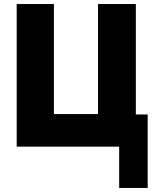

<svg xmlns="http://www.w3.org/2000/svg" viewBox="-20 -721 793 944"><path d="M62 0V-701.2H245.1V-160.2H461.9V-701.2H647.9V-158.2H706.1V203.1H565.9V0Z"/></svg>

Font: Hussar Preview
Style: Bold
Weight: 700
Foundry: Cannot Into Space Fonts, PlusOne Fonts
Version: Version 2.29RC2 "Millennial"